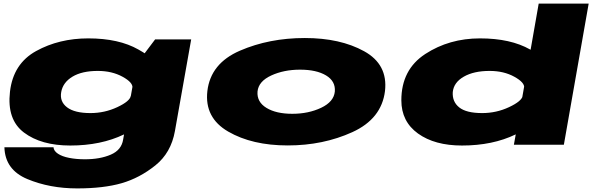

<svg xmlns="http://www.w3.org/2000/svg" viewBox="-20 -805 3308 1068"><path d="M409 243Q556.5 243 656.8 214Q757 185 844.2 115Q931.5 45 953 -76L1043.5 -586H843L739 -448L665 -29Q656 29.5 596.2 55.2Q536.5 81 452.5 81Q404 81 364.8 73.2Q325.5 65.5 302.2 50Q279 34.5 277.5 14H4.5Q8 139.5 132.5 191.2Q257 243 409 243ZM371 4.5Q541 4.5 669.5 -57.2Q798 -119 803.5 -151L707.5 -272Q703 -242 632.5 -209Q562 -176 483 -176Q395 -176 353 -208Q311 -240 320.5 -293Q330 -346.5 383 -378.5Q436 -410.5 524 -410.5Q603 -410.5 662 -378Q721 -345.5 716.5 -315.5L853.5 -435.5Q859 -467.5 750 -529.5Q641 -591.5 471 -591.5Q309 -591.5 181.2 -521.2Q53.5 -451 35.5 -295Q17.5 -140 113.2 -67.8Q209 4.5 371 4.5Z M1580.5 4Q1777.5 4 1940 -70Q2102.5 -144 2121.5 -298.5Q2138.5 -446.5 2005.5 -520Q1872.5 -593.5 1675.5 -593.5Q1477.5 -593.5 1314.5 -523Q1151.5 -452.5 1133.5 -298.5Q1116.5 -150 1249.5 -73Q1382.5 4 1580.5 4ZM1606 -172Q1516 -172 1462 -205Q1408 -238 1412.5 -296Q1418 -352.5 1488.5 -385Q1559 -417.5 1649 -417.5Q1740 -417.5 1793.5 -385.5Q1847 -353.5 1842.5 -296Q1837 -239 1766.5 -205.5Q1696 -172 1606 -172Z M2838.5 0H3116.5L3254.5 -785H2976.5L2852.5 -78ZM2550 4.5Q2720 4.5 2848 -57.2Q2976 -119 2982.5 -151L2887.5 -272Q2882 -242 2811.5 -209Q2741 -176 2662 -176Q2574 -176 2534.5 -207.5Q2495 -239 2498.5 -293Q2504 -346.5 2559.8 -378.5Q2615.5 -410.5 2703.5 -410.5Q2782.5 -410.5 2841.2 -378Q2900 -345.5 2895.5 -315.5L3032 -435.5Q3038.5 -467.5 2929.2 -529.5Q2820 -591.5 2650 -591.5Q2479 -591.5 2345.8 -504.8Q2212.5 -418 2212.5 -247Q2212.5 -129 2305.2 -62.2Q2398 4.5 2550 4.5Z"/></svg>

Font: Anybody ExtraExpanded Black
Style: Italic
Weight: 900
Width: 8
Italic angle: -10°
Version: Version 1.113;gftools[0.9.25]